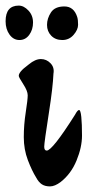

<svg xmlns="http://www.w3.org/2000/svg" viewBox="-53 -654 313 686"><path d="M215 -244Q224 -261 229.5 -261Q235 -261 237.5 -236Q240 -211 240 -169.5Q240 -128 220.5 -80.5Q201 -33 164 -4Q143 12 125.5 12Q108 12 96.5 4.5Q85 -3 76 -20Q61 -44 46.5 -82Q32 -120 32 -164Q32 -208 39 -253Q46 -298 46 -313.5Q46 -329 30 -353.5Q14 -378 14 -383Q14 -388 17.5 -393.5Q21 -399 26.5 -404.5Q32 -410 37.5 -414Q43 -418 50 -424Q73 -443 93 -443Q113 -443 127.5 -428Q142 -413 138 -391Q136 -343 122 -253Q105 -144 105 -130Q105 -116 114 -116Q134 -116 215 -244ZM223 -593Q226 -583 226 -565.5Q226 -548 210 -529.5Q194 -511 169.5 -511Q145 -511 130 -526.5Q115 -542 115 -565Q115 -588 129 -609.5Q143 -631 177 -631Q211 -631 223 -593ZM14 -634Q32 -634 48.5 -616.5Q65 -599 65 -573.5Q65 -548 51.5 -529.5Q38 -511 16.5 -511Q-5 -511 -19 -530.5Q-33 -550 -33 -578Q-33 -634 14 -634Z"/></svg>

Font: Devonshire
Style: Regular
Weight: 400
Designer: Astigmatic (AOETI)
Foundry: Astigmatic (AOETI)
Version: Version 1.001